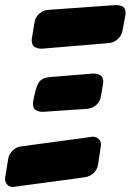

<svg xmlns="http://www.w3.org/2000/svg" viewBox="-69 -740 515 757"><path d="M387 -720Q404 -720 415 -714Q426 -708 426 -689Q426 -682 425 -678L414 -619Q410 -599 395 -585.5Q380 -572 359 -570L96 -548Q79 -548 67.5 -555Q56 -562 56 -582Q56 -587 57 -590L67 -652Q70 -672 85 -685.5Q100 -699 120 -701ZM329 -360Q326 -340 311 -326.5Q296 -313 275 -311L100 -299Q84 -299 72.5 -306Q61 -313 61 -331Q61 -337 62 -341Q63 -346 65 -358L68 -370Q73 -396 84 -414.5Q95 -433 126 -436L298 -450Q315 -450 326.5 -443.5Q338 -437 338 -418Q338 -411 337 -408ZM289 -200Q292 -201 297 -201Q311 -201 320 -192Q329 -183 329 -169Q329 -163 328 -160L318 -93Q315 -72 300.5 -58Q286 -44 265 -41L-9 -4Q-12 -3 -18 -3Q-32 -3 -40.5 -12Q-49 -21 -49 -35Q-49 -40 -48 -43L-37 -112Q-34 -132 -19 -146.5Q-4 -161 16 -163Z"/></svg>

Font: Bangerz 2
Style: Regular
Weight: 400
Designer: vernon adams
Foundry: Vernon Adams
Version: Version 2.10;December 28, 2023;FontCreator 13.0.0.2683 64-bi